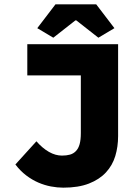

<svg xmlns="http://www.w3.org/2000/svg" viewBox="-20 -854 640 886"><path d="M272 12Q245 12 215.5 6.5Q186 1 157 -11.5Q128 -24 101 -44.5Q74 -65 51 -95L148 -202Q176 -170 206 -153Q236 -136 266 -136Q287 -136 303 -140.5Q319 -145 330.5 -157Q342 -169 347.5 -189Q353 -209 353 -240V-506H106V-650H525V-226Q525 -177 512 -134Q499 -91 469 -58.5Q439 -26 390.5 -7Q342 12 272 12ZM226 -680 152 -724 236 -834H424L508 -724L434 -680L332 -760H328Z"/></svg>

Font: Source Code Pro Black
Style: Regular
Weight: 900
Monospace: yes
Designer: Paul D. Hunt, Teo Tuominen
Foundry: Adobe Systems Incorporated
Version: Version 2.030;PS 1.000;hotconv 16.6.51;makeotf.lib2.5.65220